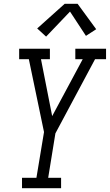

<svg xmlns="http://www.w3.org/2000/svg" viewBox="-20 -992 579 1012"><path d="M96 0V-55H172L212 -296L167 -512L132 -680H81V-735H243V-680H196L255 -380L416 -680H377V-735H539V-680H481L272 -289L234 -55H302V0ZM223 -799 176 -842 321 -972H389L487 -838L433 -803L349 -931Z"/></svg>

Font: Iosevka Slab Light
Style: Italic
Weight: 300
Italic angle: -9°
Monospace: yes
Designer: Belleve Invis
Foundry: Belleve Invis
Version: Version 11.1.1; ttfautohint (v1.8.3)